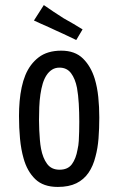

<svg xmlns="http://www.w3.org/2000/svg" viewBox="-20 -728 467 758"><path d="M208 10Q151 10 119 -21Q87 -52 73 -103Q63 -138 59 -180.5Q55 -223 55 -270Q55 -300 57.5 -328.5Q60 -357 65.5 -383Q71 -409 80 -431Q98 -475 132.5 -501.5Q167 -528 222 -528Q276 -528 307.5 -497Q339 -466 354 -417Q364 -384 368 -345Q372 -306 372 -264Q372 -221 369 -182Q366 -143 357 -110Q348 -73 329.5 -46Q311 -19 281.5 -4.5Q252 10 208 10ZM215 -58Q248 -58 264 -80Q280 -102 286 -137Q290 -154 291 -171.5Q292 -189 292.5 -208.5Q293 -228 293 -247Q293 -284 291 -318.5Q289 -353 284 -381Q277 -417 260.5 -439Q244 -461 215 -461Q198 -461 185.5 -453Q173 -445 164 -431.5Q155 -418 149 -399Q143 -379 139.5 -355Q136 -331 135 -304.5Q134 -278 134 -253Q134 -234 135 -214Q136 -194 137.5 -175.5Q139 -157 142 -141Q149 -104 166 -81Q183 -58 215 -58ZM281 -570Q269 -576 256 -582Q243 -588 229.5 -594.5Q216 -601 202 -607Q188 -614 173 -620.5Q158 -627 143.5 -633.5Q129 -640 114 -647L153 -708Q171 -695 191 -682Q211 -669 231 -656Q251 -645 270.5 -633.5Q290 -622 306 -612Z"/></svg>

Font: Truculenta Medium
Style: Regular
Weight: 500
Version: Version 1.002